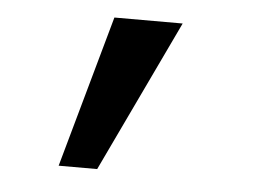

<svg xmlns="http://www.w3.org/2000/svg" viewBox="-36 -182 621 437"><g transform="rotate(5 275.0 36.5)"><path d="M112 210 209 -137H365L200 210Z"/></g></svg>

Font: Lode Dark Term
Style: Bold
Weight: 700
Monospace: yes
Designer: Belleve Invis
Foundry: Belleve Invis
Version: Version 29.2.0